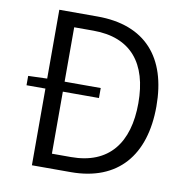

<svg xmlns="http://www.w3.org/2000/svg" viewBox="-81 -811 870 890"><g transform="rotate(10 353.5 -366.0)"><path d="M127 0H310C532 0 648 -139 648 -369C648 -599 532 -732 307 -732H127V-408L38 -405V-361H127ZM209 -69V-361H379V-408H209V-664H299C477 -664 563 -556 563 -369C563 -182 477 -69 299 -69Z"/></g></svg>

Font: Noto Sans CJK HK DemiLight
Style: Regular
Weight: 350
Designer: Ryoko NISHIZUKA 西塚涼子 (kana, bopomofo & ideographs); Paul D. Hunt (Latin, Greek & Cyrillic); Sandoll Communications 산돌커뮤니
Foundry: Adobe
Version: Version 2.004;hotconv 1.0.118;makeotfexe 2.5.65603